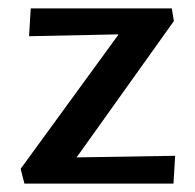

<svg xmlns="http://www.w3.org/2000/svg" viewBox="-20 -436 464 456"><path d="M29 -35 287 -389 340 -356 49 -350 53 -416H388L393 -386L134 -23L88 -61L396 -66L392 0H38Z"/></svg>

Font: Ysabeau Office SemiBold
Style: Regular
Weight: 600
Designer: Christian Thalmann (Catharsis Fonts)
Version: Version 2.001;gftools[0.9.30]; featfreeze: tnum,lnum,ss02